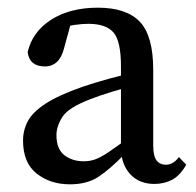

<svg xmlns="http://www.w3.org/2000/svg" viewBox="-20 -469 511 500"><path d="M162 11Q111 11 75.5 -17Q40 -45 40 -103Q40 -130 52.5 -153.5Q65 -177 98.5 -199Q132 -221 195 -243Q224 -253 264 -264Q304 -275 338 -282V-248Q307 -241 271.5 -230Q236 -219 216 -211Q158 -189 142.5 -164.5Q127 -140 127 -117Q127 -81 147.5 -65Q168 -49 198 -49Q214 -49 228 -54Q242 -59 263 -73Q284 -87 321 -115L333 -68H305Q265 -27 235.5 -8Q206 11 162 11ZM382 10Q343 10 319.5 -15Q296 -40 295 -82V-296Q295 -362 275.5 -384.5Q256 -407 210 -407Q194 -407 173.5 -404Q153 -401 127 -391L168 -421L147 -344Q135 -296 97 -296Q57 -296 52 -333Q64 -386 113 -417.5Q162 -449 235 -449Q309 -449 344 -412.5Q379 -376 379 -287V-91Q379 -63 387.5 -51.5Q396 -40 412 -40Q431 -40 446 -60L465 -40Q449 -12 428.5 -1Q408 10 382 10Z"/></svg>

Font: Lisu Bosa
Style: Regular
Weight: 400
Designer: David Morse, Annie Olsen, Victor Gaultney, Frank Grießhammer (Latin)
Foundry: SIL International
Version: Version 2.000